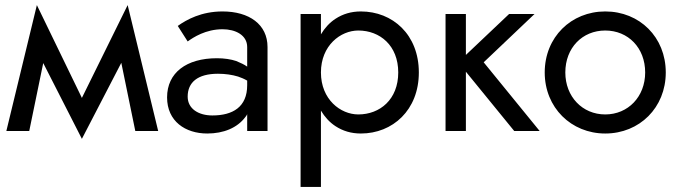

<svg xmlns="http://www.w3.org/2000/svg" viewBox="-20 -515 2673 755"><path d="M512 0H602L482 -495L302 -130L125 -495L5 0H95L150 -267L302 31L457 -268Z M718 -352C740 -368 789 -400 855 -400C906 -400 952 -377 952 -330V-253C941 -261 926 -268 909 -275C888 -282 862 -286 833 -286C713 -286 637 -229 637 -132C637 -38 709 10 795 10C859 10 913 -12 945 -55C948 -58 950 -62 952 -66V0H1032V-330C1032 -419 960 -470 855 -470C772 -470 714 -438 679 -413ZM718 -135C718 -191 757 -225 837 -225C866 -225 893 -221 916 -214C928 -210 940 -205 952 -198V-180C952 -94 895 -61 815 -61C761 -61 718 -87 718 -135Z M1242 220V-80C1257 -55 1276 -34 1299 -19C1328 0 1361 10 1399 10C1524 10 1627 -82 1627 -230C1627 -379 1524 -470 1399 -470C1361 -470 1328 -460 1299 -441C1276 -426 1257 -405 1242 -380V-460H1162V220ZM1546 -230C1546 -124 1474 -65 1389 -65C1319 -65 1242 -124 1242 -230C1242 -336 1319 -395 1389 -395C1474 -395 1546 -336 1546 -230Z M1732 -460V0H1812V-233L2002 0H2102L1882 -270L2082 -460H1982L1812 -299V-460Z M2122 -230C2122 -92 2226 10 2360 10C2495 10 2598 -92 2598 -230C2598 -369 2495 -470 2360 -470C2226 -470 2122 -369 2122 -230ZM2203 -230C2203 -327 2270 -395 2360 -395C2450 -395 2517 -327 2517 -230C2517 -135 2450 -65 2360 -65C2270 -65 2203 -135 2203 -230Z"/></svg>

Font: Jost
Style: Regular
Weight: 400
Version: Version 3.710